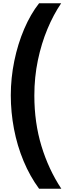

<svg xmlns="http://www.w3.org/2000/svg" viewBox="-20 -886 423 1174"><path d="M46 -303Q46 -409 67.5 -513.5Q89 -618 128 -709Q167 -800 219 -866H354Q307 -797 270 -708.5Q233 -620 211.5 -517Q190 -414 190 -302Q190 -136 233.5 7Q277 150 355 268H219Q163 192 124 98.5Q85 5 65.5 -97.5Q46 -200 46 -303Z"/></svg>

Font: Noto Sans Telugu UI SemiCondensed ExtraBold
Style: Regular
Weight: 800
Width: 4
Designer: Jelle Bosma - Monotype Design Team
Foundry: Monotype Imaging Inc.
Version: Version 2.005; ttfautohint (v1.8.4.7-5d5b)